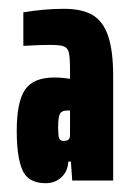

<svg xmlns="http://www.w3.org/2000/svg" viewBox="-20 -716 298 436"><path d="M18 -419Q18 -485 37 -512.5Q56 -540 103 -540Q121 -540 139 -537V-556Q139 -585 136.5 -596Q134 -607 125.5 -610.5Q117 -614 95 -614Q71 -614 56 -613Q41 -612 33 -612V-688Q81 -696 125 -696Q166 -696 190 -682Q214 -668 225.5 -634.5Q237 -601 237 -542V-306H144L141 -349H135Q134 -327 119.5 -313.5Q105 -300 84 -300Q44 -300 31 -329.5Q18 -359 18 -419ZM139 -410V-445V-465H132Q120 -465 116 -457.5Q112 -450 112 -426Q112 -410 114 -403Q116 -396 124 -396Q132 -396 135.5 -399Q139 -402 139 -410Z"/></svg>

Font: Saira Ultra Condensed Black
Style: Regular
Weight: 900
Width: 1
Designer: Hector Gatti with collaboration of the Omnibus-Type team
Foundry: Omnibus-Type
Version: Version 1.001; ttfautohint (v1.8)